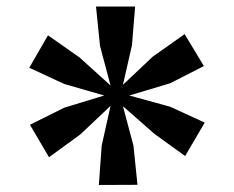

<svg xmlns="http://www.w3.org/2000/svg" viewBox="-20 -858 700 574"><path d="M172 -536 291.5 -572.5 172 -607 67.5 -655.5 123.5 -752.5 218 -686 310.5 -602.5 279 -720.5 267 -838.5H384L374.5 -722.5L347.5 -604.5L436.5 -688.5L532 -756L589.5 -660.5L488.5 -609L366.5 -572.5L488.5 -539L592 -491.5L533.5 -391.5L442 -457.5L347.5 -540.5L379 -422.5L391 -305.5L275.5 -305L284 -422.5L310.5 -541.5L220 -456L126.5 -388L69.5 -485Z"/></svg>

Font: Merriweather
Style: Bold
Weight: 700
Designer: Eben Sorkin
Foundry: Eben Sorkin
Version: Version 2.100; ttfautohint (v1.7.19-72a1) -l 8 -r 50 -G 200 